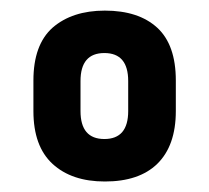

<svg xmlns="http://www.w3.org/2000/svg" viewBox="-20 -768 394 362"><path d="M79.1 -459Q43 -492.2 43 -558.6V-616.2Q43 -683.6 79.1 -715.8Q116.2 -748 177.7 -748Q241.2 -748 276.4 -715.8Q311.5 -683.6 311.5 -616.2V-558.6Q311.5 -493.2 276.4 -459Q242.2 -425.8 177.7 -425.8Q115.2 -425.8 79.1 -459ZM221.7 -558.6V-615.2Q221.7 -668 176.8 -668Q131.8 -668 131.8 -615.2V-558.6Q131.8 -505.9 176.8 -505.9Q221.7 -505.9 221.7 -558.6Z"/></svg>

Font: DINish
Style: Bold
Weight: 700
Designer: Bert Driehuis
Foundry: Playbeing
Version: Version 3.008; git-95204e4c-release